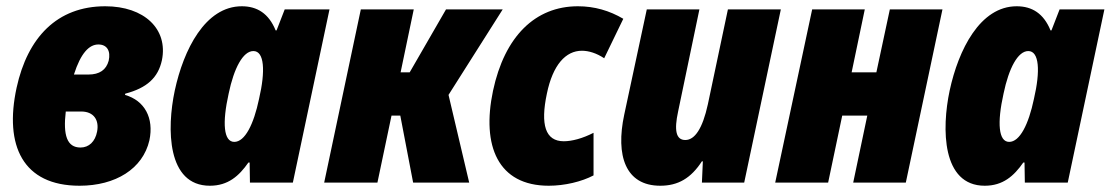

<svg xmlns="http://www.w3.org/2000/svg" viewBox="-20 -583 3546 613"><path d="M234 10C349 10 436 -44 457 -135C472 -206 442 -262 379 -280L380 -284C449 -302 485 -335 497 -391C517 -490 441 -563 316 -563C162 -563 68 -463 33 -303C-7 -118 53 10 234 10ZM294 -441C322 -441 334 -420 327 -389C319 -360 298 -345 262 -345H216C238 -414 265 -441 294 -441ZM237 -112C194 -112 181 -151 190 -227H239C280 -227 297 -199 290 -163C284 -131 264 -112 237 -112Z M650 10C708 10 743 -21 773 -64H777L778 0H915L1032 -553H889L863 -486H860C838 -540 801 -563 752 -563C635 -563 566 -424 538 -294C512 -172 513 10 650 10ZM728 -130C694 -130 689 -190 710 -284C727 -366 756 -420 789 -420C824 -420 828 -357 807 -267C790 -186 762 -130 728 -130Z M1015 0H1185L1230 -214H1258L1299 0H1478L1412 -280L1585 -553H1404L1288 -352H1259L1301 -553H1132Z M1732 10C1783 10 1837 -3 1875 -23V-159C1840 -141 1806 -132 1780 -132C1721 -132 1705 -185 1726 -284C1745 -376 1786 -421 1838 -421C1860 -421 1885 -413 1909 -397L1970 -523C1926 -549 1878 -563 1825 -563C1689 -563 1591 -467 1554 -293C1517 -117 1570 10 1732 10Z M2088 10C2145 10 2186 -14 2221 -68H2224L2221 0H2356L2473 -553H2304L2240 -250C2223 -172 2198 -136 2168 -136C2138 -136 2132 -167 2145 -227L2213 -553H2045L1973 -217C1945 -86 1977 10 2088 10Z M2455 0H2624L2669 -214H2749L2704 0H2872L2989 -553H2821L2778 -352H2699L2741 -553H2573Z M3124 10C3182 10 3217 -21 3247 -64H3251L3252 0H3389L3506 -553H3363L3337 -486H3334C3312 -540 3275 -563 3226 -563C3109 -563 3040 -424 3012 -294C2986 -172 2987 10 3124 10ZM3202 -130C3168 -130 3163 -190 3184 -284C3201 -366 3230 -420 3263 -420C3298 -420 3302 -357 3281 -267C3264 -186 3236 -130 3202 -130Z"/></svg>

Font: Noto Sans Condensed Black
Style: Italic
Weight: 900
Width: 3
Italic angle: -12°
Designer: Monotype Design Team
Foundry: Monotype Imaging Inc.
Version: Version 2.013